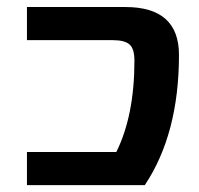

<svg xmlns="http://www.w3.org/2000/svg" viewBox="-20 -540 580 560"><path d="M345.7 -519.5Q502 -519.5 502 -379.9Q502 -149.4 402.3 0H58.6V-96.7H319.3Q372.1 -203.1 372.1 -363.3Q372.1 -397.5 357.9 -410.2Q343.8 -422.9 308.6 -422.9H58.6V-519.5Z"/></svg>

Font: Mgen+ 1c bold
Style: Bold
Weight: 700
Designer: [Source Han Sans]
Ryoko NISHIZUKA  (kana & ideographs); Paul D. Hunt (Latin, Greek & Cyrillic); Wenlong ZHANG  (bopomofo
Version: Version 1.059.20150602